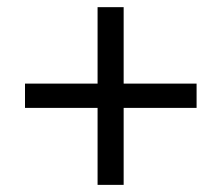

<svg xmlns="http://www.w3.org/2000/svg" viewBox="-20 -603 620 536"><path d="M325.2 -583V-369.6H528.8V-301.8H325.2V-86.9H252.4V-301.8H49.8V-369.6H252.4V-583Z"/></svg>

Font: Kantumruy
Style: Regular
Weight: 400
Foundry: Sovichet Tep
Version: Version 1.20 August 16, 2013